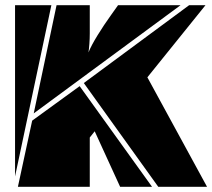

<svg xmlns="http://www.w3.org/2000/svg" viewBox="-20 -720 818 740"><path d="M772 -700 548 -422 778 0H590L303 -400L709 -700ZM287 -388 566 0H443L345 -214L326 -190V0H49L104 -255ZM326 -700V-591Q326 -571 324.5 -551Q323 -531 321 -518Q332 -545 356 -584Q380 -623 408 -662L435 -700H676L110 -283L198 -700ZM38 -700H178L38 -40Z"/></svg>

Font: J.M. Nexus Grotesque
Style: Regular
Weight: 900
Designer: deFharo
Foundry: deFharo
Version: Version 3.003